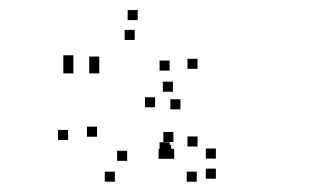

<svg xmlns="http://www.w3.org/2000/svg" viewBox="-20 -807 660 382"><path d="M126 -677V-697H106V-677ZM126 -661V-681H106V-661ZM177.5 -661V-681H157.5V-661ZM177.5 -674.5V-694.5H157.5V-674.5ZM248 -727.5V-747.5H228V-727.5ZM317.5 -666.5V-686.5H297.5V-666.5ZM317.5 -504V-524H297.5V-504ZM320.5 -499V-519H300.5V-499ZM371.5 -445.5V-465.5H351.5V-445.5ZM409.5 -451.5V-471.5H389.5V-451.5ZM409.5 -491.5V-511.5H389.5V-491.5ZM373 -515.5V-535.5H353V-515.5ZM373 -670V-690H353V-670ZM254 -767V-787H234V-767ZM324 -624.5V-644.5H304V-624.5ZM115.5 -528.5V-548.5H95.5V-528.5ZM208.5 -445.5V-465.5H188.5V-445.5ZM315.5 -491V-511H295.5V-491ZM326.5 -491V-511H306.5V-491ZM325 -524.5V-544.5H305V-524.5ZM233 -487V-507H213V-487ZM173 -535V-555H153V-535ZM288.5 -593.5V-613.5H268.5V-593.5ZM339 -589.5V-609.5H319V-589.5Z"/></svg>

Font: Monaspace Neon Dots Var
Style: Regular
Weight: 400
Designer: Riley Cran and the Lettermatic Team
Version: Version 1.100 (Monaspace Neon Dots)